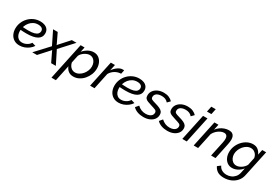

<svg xmlns="http://www.w3.org/2000/svg" viewBox="59 -1906 4731 3305"><g transform="rotate(30 2425.0 -253.5)"><path d="M228 10Q163 10 117 -19.5Q71 -49 47 -99Q23 -149 23 -211Q23 -274 46.5 -331.5Q70 -389 113 -434Q156 -479 213.5 -505Q271 -531 339 -531Q390 -531 429.5 -515Q469 -499 491 -468Q513 -437 513 -390Q513 -311 443 -270Q373 -229 228 -229Q201 -229 166 -230.5Q131 -232 85 -236L97 -296Q141 -294 172.5 -292Q204 -290 231 -290Q307 -290 351 -303Q395 -316 414.5 -339Q434 -362 434 -391Q434 -417 421.5 -433Q409 -449 386.5 -457Q364 -465 333 -465Q283 -465 242.5 -444Q202 -423 172.5 -387Q143 -351 127.5 -305.5Q112 -260 112 -211Q112 -170 126 -134.5Q140 -99 169 -77.5Q198 -56 242 -56Q288 -56 332 -79.5Q376 -103 401 -143L472 -122Q448 -84 409 -54Q370 -24 323.5 -7Q277 10 228 10Z M722 -260 593 -522H685L777 -330L781 -314L793 -330L966 -522H1059L819 -260L949 0H856L764 -191L758 -206L747 -191L574 0H481Z M1141 -522H1219L1198 -424Q1238 -472 1291.5 -501.5Q1345 -531 1401 -531Q1459 -531 1500 -501Q1541 -471 1563 -421.5Q1585 -372 1585 -313Q1585 -251 1562 -193Q1539 -135 1499 -89Q1459 -43 1407.5 -16.5Q1356 10 1298 10Q1237 10 1197 -22Q1157 -54 1140 -103L1073 213H985ZM1287 -66Q1329 -66 1366 -86.5Q1403 -107 1431.5 -140.5Q1460 -174 1476.5 -215.5Q1493 -257 1493 -299Q1493 -342 1477 -377.5Q1461 -413 1431.5 -434Q1402 -455 1362 -455Q1340 -455 1314.5 -446Q1289 -437 1264 -420.5Q1239 -404 1219.5 -383Q1200 -362 1190 -338L1158 -189Q1165 -155 1182.5 -127Q1200 -99 1227 -82.5Q1254 -66 1287 -66Z M1741 -522H1823L1797 -401Q1835 -455 1883.5 -489Q1932 -523 1980 -523Q1989 -523 1995.5 -522.5Q2002 -522 2006 -521L1990 -445Q1928 -444 1873 -411.5Q1818 -379 1786 -322L1718 0H1630Z M2197 10Q2132 10 2086 -19.5Q2040 -49 2016 -99Q1992 -149 1992 -211Q1992 -274 2015.5 -331.5Q2039 -389 2082 -434Q2125 -479 2182.5 -505Q2240 -531 2308 -531Q2359 -531 2398.5 -515Q2438 -499 2460 -468Q2482 -437 2482 -390Q2482 -311 2412 -270Q2342 -229 2197 -229Q2170 -229 2135 -230.5Q2100 -232 2054 -236L2066 -296Q2110 -294 2141.5 -292Q2173 -290 2200 -290Q2276 -290 2320 -303Q2364 -316 2383.5 -339Q2403 -362 2403 -391Q2403 -417 2390.5 -433Q2378 -449 2355.5 -457Q2333 -465 2302 -465Q2252 -465 2211.5 -444Q2171 -423 2141.5 -387Q2112 -351 2096.5 -305.5Q2081 -260 2081 -211Q2081 -170 2095 -134.5Q2109 -99 2138 -77.5Q2167 -56 2211 -56Q2257 -56 2301 -79.5Q2345 -103 2370 -143L2441 -122Q2417 -84 2378 -54Q2339 -24 2292.5 -7Q2246 10 2197 10Z M2689 10Q2626 10 2572 -9.5Q2518 -29 2484 -66L2534 -125Q2570 -91 2610.5 -74.5Q2651 -58 2697 -58Q2737 -58 2767.5 -69.5Q2798 -81 2815 -102.5Q2832 -124 2832 -152Q2832 -188 2802 -201.5Q2772 -215 2713 -232Q2664 -247 2631.5 -260Q2599 -273 2583.5 -293.5Q2568 -314 2568 -350Q2568 -404 2598 -444.5Q2628 -485 2679 -508Q2730 -531 2794 -531Q2853 -531 2897 -512Q2941 -493 2969 -462L2918 -409Q2893 -438 2862 -451Q2831 -464 2790 -464Q2751 -464 2720.5 -453.5Q2690 -443 2672.5 -422Q2655 -401 2655 -370Q2655 -339 2677 -326.5Q2699 -314 2754 -299Q2808 -284 2845.5 -267.5Q2883 -251 2902 -227Q2921 -203 2921 -163Q2921 -114 2892.5 -75Q2864 -36 2812 -13Q2760 10 2689 10Z M3164 10Q3101 10 3047 -9.5Q2993 -29 2959 -66L3009 -125Q3045 -91 3085.5 -74.5Q3126 -58 3172 -58Q3212 -58 3242.5 -69.5Q3273 -81 3290 -102.5Q3307 -124 3307 -152Q3307 -188 3277 -201.5Q3247 -215 3188 -232Q3139 -247 3106.5 -260Q3074 -273 3058.5 -293.5Q3043 -314 3043 -350Q3043 -404 3073 -444.5Q3103 -485 3154 -508Q3205 -531 3269 -531Q3328 -531 3372 -512Q3416 -493 3444 -462L3393 -409Q3368 -438 3337 -451Q3306 -464 3265 -464Q3226 -464 3195.5 -453.5Q3165 -443 3147.5 -422Q3130 -401 3130 -370Q3130 -339 3152 -326.5Q3174 -314 3229 -299Q3283 -284 3320.5 -267.5Q3358 -251 3377 -227Q3396 -203 3396 -163Q3396 -114 3367.5 -75Q3339 -36 3287 -13Q3235 10 3164 10Z M3574 -522H3662L3551 0H3463ZM3618 -730H3706L3683 -620H3595Z M3800 -522H3880L3856 -410Q3883 -447 3920.5 -474Q3958 -501 4001 -516Q4044 -531 4087 -531Q4129 -531 4154 -515.5Q4179 -500 4190 -472.5Q4201 -445 4201 -408Q4201 -386 4197.5 -362Q4194 -338 4189 -312L4123 0H4035L4097 -292Q4102 -314 4104 -332.5Q4106 -351 4106 -367Q4106 -411 4088 -431.5Q4070 -452 4035 -452Q4002 -452 3965 -434Q3928 -416 3896 -385.5Q3864 -355 3844 -315L3777 0H3689Z M4415 223Q4331 223 4284 192Q4237 161 4213 108L4273 63Q4293 109 4334.5 132Q4376 155 4429 155Q4474 155 4515.5 137.5Q4557 120 4588 84Q4619 48 4630 -6L4649 -98Q4612 -50 4558.5 -22Q4505 6 4452 6Q4396 6 4355.5 -23.5Q4315 -53 4294 -101.5Q4273 -150 4273 -207Q4273 -270 4296.5 -328Q4320 -386 4361 -431.5Q4402 -477 4455.5 -504Q4509 -531 4568 -531Q4630 -531 4668.5 -499Q4707 -467 4728 -418L4750 -522H4828L4718 -6Q4703 68 4658 119Q4613 170 4549.5 196.5Q4486 223 4415 223ZM4495 -66Q4521 -66 4547.5 -76Q4574 -86 4597.5 -102.5Q4621 -119 4639.5 -140Q4658 -161 4668 -183L4700 -333Q4695 -369 4676 -396.5Q4657 -424 4629.5 -439.5Q4602 -455 4570 -455Q4527 -455 4490 -434Q4453 -413 4424.5 -378.5Q4396 -344 4380 -303Q4364 -262 4364 -221Q4364 -179 4380.5 -143.5Q4397 -108 4426.5 -87Q4456 -66 4495 -66Z"/></g></svg>

Font: Raleway Thin Medium
Style: Italic
Weight: 500
Italic angle: -12°
Version: Version 4.026